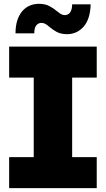

<svg xmlns="http://www.w3.org/2000/svg" viewBox="-20 -967 544 987"><path d="M477.3 0H27V-159.1H153.4V-568.2H27V-727.3H477.3V-568.2H350.9V-159.1H477.3ZM325.3 -791.2Q293 -791.5 271.7 -802.9Q250.4 -814.6 235.1 -827.8Q224.4 -837.4 214.5 -843.4Q204.5 -849.4 193.2 -849.4Q177.2 -849.4 166.7 -836.8Q156.2 -824.2 156.2 -795.5H59.7Q59.7 -833.5 68.9 -862Q78.1 -890.6 94.5 -909.6Q110.8 -928.6 132.8 -938Q154.8 -947.4 180.4 -947.4Q212.7 -947.1 234.4 -935.4Q256.7 -923.3 272 -910.2Q282.7 -901.3 292.6 -895.2Q302.6 -889.2 312.5 -889.2Q350.1 -890.3 350.9 -944.6H446Q443.9 -869.3 410.2 -830.3Q376.4 -791.9 325.3 -791.2Z"/></svg>

Font: Linik Sans Black
Style: Regular
Weight: 900
Designer: Fonts by Rasmus Andersson / Changes by Cristiano Sobral with parts from Marc Monis
Foundry: rsms
Version: Version 3.020; ttfautohint (v1.6)